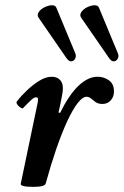

<svg xmlns="http://www.w3.org/2000/svg" viewBox="-20 -715 482 748"><path d="M109 13Q57 13 61 0L127 -316Q128 -322 128 -324.5Q128 -327 128 -329Q128 -336 120 -336Q113 -336 101.5 -325.5Q90 -315 70 -294Q67 -291 59.5 -296Q52 -301 47 -308.5Q42 -316 46 -320Q61 -340 84 -362Q107 -384 132.5 -400Q158 -416 182 -416Q201 -416 213 -404.5Q225 -393 225 -371Q225 -360 222 -344.5Q219 -329 214 -304L208 -277L214 -275Q249 -346 286 -381Q323 -416 360 -416Q385 -416 404.5 -402Q424 -388 424 -359Q424 -338 411.5 -324Q399 -310 379 -310Q363 -310 353 -317Q343 -324 335 -331Q327 -338 317 -338Q287 -338 242 -243Q220 -195 199 -134Q178 -73 158 0Q155 13 109 13ZM273 -508Q278 -497 273 -487Q268 -477 258 -476Q248 -475 238 -490L131 -645Q123 -656 130.5 -667.5Q138 -679 153 -686.5Q168 -694 182 -694.5Q196 -695 200 -684ZM439 -508Q444 -497 439 -487Q434 -477 424 -476Q414 -475 404 -490L297 -645Q289 -656 296.5 -667.5Q304 -679 319 -686.5Q334 -694 348 -694.5Q362 -695 366 -684Z"/></svg>

Font: Junicode
Style: Bold Italic
Weight: 700
Italic angle: -11°
Designer: Peter S. Baker
Version: Version 2.100; ttfautohint (v1.8.4)